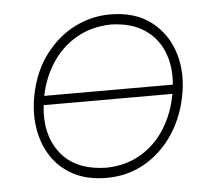

<svg xmlns="http://www.w3.org/2000/svg" viewBox="-43 -551 683 606"><g transform="rotate(-5 298.5 -247.5)"><path d="M272 9Q210.5 9 166.5 -14.2Q122.5 -37.5 96.8 -77.5Q71 -117.5 63.5 -168Q56 -218.5 67 -273Q82 -346.5 121.2 -398.2Q160.5 -450 214 -477Q267.5 -504 326 -504Q406 -504 457 -464.5Q508 -425 527 -360.8Q546 -296.5 530 -222Q515.5 -154 479 -102Q442.5 -50 389.5 -20.5Q336.5 9 272 9ZM326 -472Q264.5 -470.5 217.5 -443.5Q170.5 -416.5 140 -370.5Q109.5 -324.5 97.5 -266H505Q510 -324 491.5 -370Q473 -416 431.5 -443.2Q390 -470.5 326 -472ZM274 -23Q336 -24.5 383 -52.5Q430 -80.5 460 -128.2Q490 -176 501 -237H93Q82.5 -144 129 -84.5Q175.5 -25 274 -23Z"/></g></svg>

Font: Commissioner Loud Thin
Style: Italic
Weight: 100
Italic angle: -12°
Designer: Kostas Bartsokas
Foundry: Kostas Bartsokas
Version: Version 1.000; ttfautohint (v1.8.3)